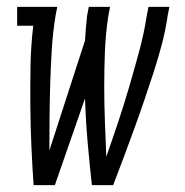

<svg xmlns="http://www.w3.org/2000/svg" viewBox="-20 -540 540 560"><path d="M78 0Q74 -57 71.5 -115Q69 -173 68.5 -231Q68 -289 69 -347.5Q70 -406 77 -465H30V-520H147L142 -494Q134 -445 131 -395.5Q128 -346 126.5 -297Q125 -248 124.5 -199Q124 -150 124 -101L228 -422Q229 -440 230.5 -458Q232 -476 234 -494L239 -520H301L296 -494Q288 -442 286 -390.5Q284 -339 284 -287.5Q284 -236 286 -185Q288 -134 290 -83Q308 -134 325 -185Q342 -236 357 -287.5Q372 -339 386 -390.5Q400 -442 408 -494L413 -520H474L469 -494Q463 -452 452 -410.5Q441 -369 427.5 -327.5Q414 -286 400 -245Q386 -204 371 -163Q356 -122 341 -81.5Q326 -41 310 0H248Q241 -63 235.5 -126Q230 -189 228 -253L140 0Z"/></svg>

Font: Iosevka Curly Slab Light
Style: Italic
Weight: 300
Italic angle: -9°
Monospace: yes
Designer: Belleve Invis
Foundry: Belleve Invis
Version: Version 22.1.2; ttfautohint (v1.8.4)